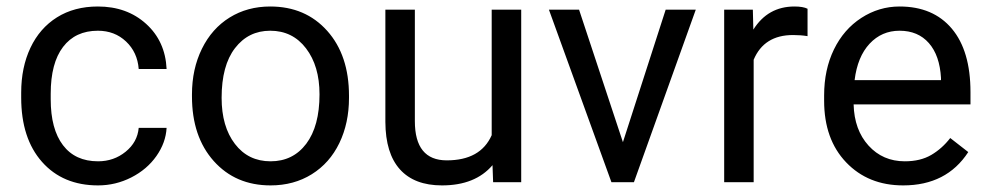

<svg xmlns="http://www.w3.org/2000/svg" viewBox="-20 -558 3028 588"><path d="M280.3 -64Q328.6 -64 364.7 -93.3Q400.9 -122.6 404.8 -166.5H490.2Q487.8 -121.1 459 -80.1Q430.2 -39.1 382.1 -14.6Q334 9.8 280.3 9.8Q172.4 9.8 108.6 -62.3Q44.9 -134.3 44.9 -259.3V-274.4Q44.9 -351.6 73.2 -411.6Q101.6 -471.7 154.5 -504.9Q207.5 -538.1 279.8 -538.1Q368.7 -538.1 427.5 -484.9Q486.3 -431.6 490.2 -346.7H404.8Q400.9 -397.9 366 -430.9Q331.1 -463.9 279.8 -463.9Q210.9 -463.9 173.1 -414.3Q135.3 -364.7 135.3 -271V-253.9Q135.3 -162.6 172.9 -113.3Q210.4 -64 280.3 -64Z M567.9 -269Q567.9 -346.7 598.4 -408.7Q628.9 -470.7 683.3 -504.4Q737.8 -538.1 807.6 -538.1Q915.5 -538.1 982.2 -463.4Q1048.8 -388.7 1048.8 -264.6V-258.3Q1048.8 -181.2 1019.3 -119.9Q989.7 -58.6 934.8 -24.4Q879.9 9.8 808.6 9.8Q701.2 9.8 634.5 -64.9Q567.9 -139.6 567.9 -262.7ZM658.7 -258.3Q658.7 -170.4 699.5 -117.2Q740.2 -64 808.6 -64Q877.4 -64 918 -117.9Q958.5 -171.9 958.5 -269Q958.5 -356 917.2 -409.9Q876 -463.9 807.6 -463.9Q740.7 -463.9 699.7 -410.6Q658.7 -357.4 658.7 -258.3Z M1488.3 -52.2Q1435.5 9.8 1333.5 9.8Q1249 9.8 1204.8 -39.3Q1160.6 -88.4 1160.2 -184.6V-528.3H1250.5V-187Q1250.5 -66.9 1348.1 -66.9Q1451.7 -66.9 1485.8 -144V-528.3H1576.2V0H1490.2Z M1887.7 -122.6 2018.6 -528.3H2110.8L1921.4 0H1852.5L1661.1 -528.3H1753.4Z M2453.1 -447.3Q2432.6 -450.7 2408.7 -450.7Q2319.8 -450.7 2288.1 -375V0H2197.8V-528.3H2285.6L2287.1 -467.3Q2331.5 -538.1 2413.1 -538.1Q2439.5 -538.1 2453.1 -531.2Z M2746.1 9.8Q2638.7 9.8 2571.3 -60.8Q2503.9 -131.3 2503.9 -249.5V-266.1Q2503.9 -344.7 2533.9 -406.5Q2564 -468.3 2617.9 -503.2Q2671.9 -538.1 2734.9 -538.1Q2837.9 -538.1 2895 -470.2Q2952.1 -402.3 2952.1 -275.9V-238.3H2594.2Q2596.2 -160.2 2639.9 -112.1Q2683.6 -64 2751 -64Q2798.8 -64 2832 -83.5Q2865.2 -103 2890.1 -135.3L2945.3 -92.3Q2878.9 9.8 2746.1 9.8ZM2734.9 -463.9Q2680.2 -463.9 2643.1 -424.1Q2606 -384.3 2597.2 -312.5H2861.8V-319.3Q2857.9 -388.2 2824.7 -426Q2791.5 -463.9 2734.9 -463.9Z"/></svg>

Font: TypoPRO Roboto
Style: Regular
Weight: 400
Designer: Google
Version: Version 2.136; 2016